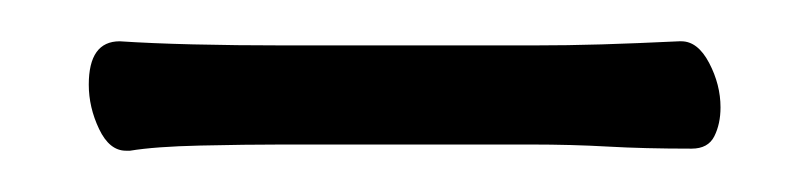

<svg xmlns="http://www.w3.org/2000/svg" viewBox="-20 -297 390 93"><path d="M310 -277Q318 -277 323.5 -266.5Q329 -256 329 -245Q329 -237 326 -231Q323 -225 315 -225Q292 -225 274.5 -226Q257 -227 237 -227H117Q99 -227 77 -226.5Q55 -226 43 -224H41Q33 -224 28 -234.5Q23 -245 23 -256Q23 -277 38 -277Q53 -276 73.5 -275.5Q94 -275 118 -275H238Q255 -275 271.5 -275.5Q288 -276 309 -277Z"/></svg>

Font: Moon Stars Kai T Light
Style: Regular
Weight: 300
Designer: GuiWonder
Version: Version 1.101